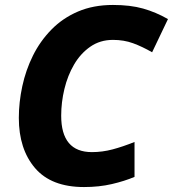

<svg xmlns="http://www.w3.org/2000/svg" viewBox="-20 -745 698 775"><path d="M319 10Q187 10 121.5 -66.5Q56 -143 56 -269Q56 -332 70 -397Q84 -462 113 -520.5Q142 -579 187.5 -625.5Q233 -672 295 -698.5Q357 -725 436 -725Q506 -725 557.5 -710.5Q609 -696 658 -668L594 -534Q554 -557 517 -570.5Q480 -584 436 -584Q384 -584 344.5 -556.5Q305 -529 279 -484.5Q253 -440 240 -386Q227 -332 227 -278Q227 -131 351 -131Q393 -131 434.5 -142Q476 -153 523 -172V-31Q483 -14 431.5 -2Q380 10 319 10Z"/></svg>

Font: Noto Sans ExtraBold
Style: Italic
Weight: 800
Italic angle: -12°
Designer: Monotype Design Team
Foundry: Monotype Imaging Inc.
Version: Version 2.013; ttfautohint (v1.8.4.7-5d5b)